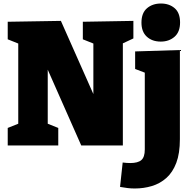

<svg xmlns="http://www.w3.org/2000/svg" viewBox="-20 -829 1093 1094"><path d="M452 -705 740 -710V-610L680 -582V0H443L252 -432V-124L312 -100V0H24V-100L84 -124V-581L24 -605V-705L327 -710L512 -293V-581L452 -605ZM748 245Q726 245 706.5 242.5Q687 240 664 236L679 97Q703 100 722 100Q766 100 785.5 83Q805 66 805 23V-415L750 -436V-536L1005 -544V-36Q1005 45 984.5 99Q964 153 928 185Q892 217 845.5 231Q799 245 748 245ZM896 -592Q847 -592 816.5 -620Q786 -648 786 -700Q786 -755 817.5 -782Q849 -809 897 -809Q944 -809 975 -782.5Q1006 -756 1006 -701Q1006 -647 974.5 -619.5Q943 -592 896 -592Z"/></svg>

Font: Bitter Black
Style: Regular
Weight: 900
Designer: Sol Matas, and Bitter project Authors
Foundry: Sol Matas
Version: Version 2.001